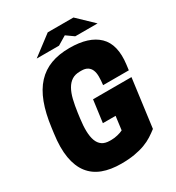

<svg xmlns="http://www.w3.org/2000/svg" viewBox="-223 -1083 1126 1229"><g transform="rotate(-30 340.0 -468.0)"><path d="M176 -840 321 -950H511L626 -840H461L406 -879L341 -840ZM310 14Q231 14 173 -8Q115 -30 79 -76.5Q43 -123 30.5 -196Q18 -269 32 -370L37 -408Q50 -509 77.5 -582Q105 -655 148.5 -702Q192 -749 252 -771.5Q312 -794 391 -794Q534 -794 603 -727Q672 -660 654 -519L649 -480H459Q463 -514 463 -541.5Q463 -569 455 -588.5Q447 -608 430 -619Q413 -630 385 -630H374Q338 -630 314 -614.5Q290 -599 273.5 -570Q257 -541 247 -500Q237 -459 230 -408L225 -370Q218 -319 219 -278Q220 -237 230.5 -208.5Q241 -180 262.5 -165Q284 -150 320 -150H331Q353 -150 377.5 -156Q402 -162 417 -170L430 -270H336L358 -434H642L595 -78Q572 -60 545.5 -43Q519 -26 485.5 -13.5Q452 -1 408.5 6.5Q365 14 310 14Z"/></g></svg>

Font: Tanohe Sans Black
Style: Italic
Weight: 900
Designer: Village Type and Design LLC & Cristiano Sobral
Foundry: Cooper Hewitt Smithsonian Design Museum
Version: Version 1.00;January 12, 2020;FontCreator 12.0.0.2547 64-bit